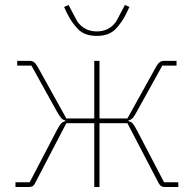

<svg xmlns="http://www.w3.org/2000/svg" viewBox="-20 -750 777 770"><path d="M42 0V-19H99L206 -224Q218 -247 225 -254.5Q232 -262 242 -264V-267Q232 -269 225.5 -276.5Q219 -284 208 -303L106 -487H49V-506H98Q109 -506 116 -501Q123 -496 130 -484L246 -275H358V-506H379V-275H491L607 -484Q614 -496 621 -501Q628 -506 639 -506H688V-487H631L529 -303Q519 -284 512 -276.5Q505 -269 495 -267V-264Q506 -262 512.5 -254.5Q519 -247 531 -224L638 -19H695V0H641Q632 0 626.5 -3.5Q621 -7 616 -16L491 -256H379V0H358V-256H246L121 -16Q117 -7 111 -3.5Q105 0 96 0ZM368 -606Q319 -606 292.5 -633.5Q266 -661 249 -697L237 -722L255 -730L290 -664Q305 -643 324.5 -633.5Q344 -624 368 -624Q392 -624 411.5 -633.5Q431 -643 446 -664L481 -730L499 -722L487 -697Q470 -661 443.5 -633.5Q417 -606 368 -606Z"/></svg>

Font: IBM Plex Sans Thin
Style: Regular
Weight: 250
Designer: Mike Abbink, Paul van der Laan, Pieter van Rosmalen
Foundry: Bold Monday
Version: Version 3.201